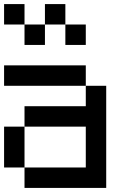

<svg xmlns="http://www.w3.org/2000/svg" viewBox="-20 -920 640 940"><path d="M0 -100V-300H100V-100ZM0 -500V-600H400V-500ZM0 -800V-900H100V-800ZM200 -700H100V-800H200ZM200 -800V-900H300V-800ZM400 -100V-300H100V-400H400V-500H500V0H100V-100ZM400 -700H300V-800H400Z"/></svg>

Font: Galmuri9 Regular
Style: Regular
Weight: 400
Designer: Lee Minseo (quiple)
Version: Version 2.399;hotconv 1.1.1;makeotfexe 2.6.0 DEVELOPMENT